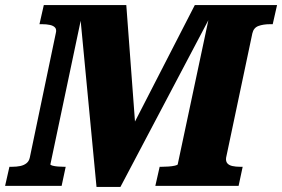

<svg xmlns="http://www.w3.org/2000/svg" viewBox="-52 -730 1108 754"><path d="M-32 0 -15 -75H-5Q13 -75 27.5 -78Q42 -81 52 -89Q62 -97 65 -111L167 -599Q171 -614 164.5 -621.5Q158 -629 144.5 -632Q131 -635 113 -635H103L120 -710H444L483 -187L431 -161L713 -710H1036L1019 -635H1009Q982 -635 963 -628Q944 -621 939 -599L836 -111Q834 -97 840.5 -89Q847 -81 860.5 -78Q874 -75 891 -75H901L885 0H558L575 -75H583Q595 -75 609.5 -76Q624 -77 635 -79.5Q646 -82 646 -85L774 -687L786 -688L421 4H327L261 -688L274 -692L146 -85Q145 -82 154 -79.5Q163 -77 176 -76Q189 -75 200 -75H206L190 0Z"/></svg>

Font: Roboto Serif 20pt
Style: Bold Italic
Weight: 700
Italic angle: -10°
Version: Version 1.007